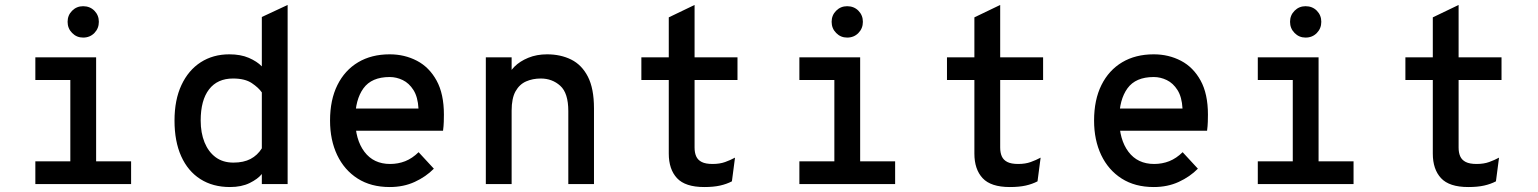

<svg xmlns="http://www.w3.org/2000/svg" viewBox="-20 -742 6200 774"><path d="M263.5 -5V-511H367.5V-5ZM122.5 0V-91.5H508.5V0ZM122.5 -419.5V-511H328.5V-419.5ZM315 -590.5Q289 -590.5 270.8 -609Q252.5 -627.5 252.5 -654Q252.5 -680.5 270.8 -698.8Q289 -717 315 -717Q342.5 -717 360.5 -698.8Q378.5 -680.5 378.5 -654Q378.5 -627.5 360.5 -609Q342.5 -590.5 315 -590.5Z M907 12Q838 12 787.8 -20Q737.5 -52 710.5 -112Q683.5 -172 683.5 -256Q683.5 -339.5 711.5 -399.2Q739.5 -459 789.2 -491Q839 -523 904.5 -523Q950 -523 983 -508.8Q1016 -494.5 1035.5 -474.5V-673.5L1139.5 -722V0H1035.5V-40.5Q1019.5 -20.5 986.5 -4.2Q953.5 12 907 12ZM921 -86.5Q962 -86.5 990 -101.2Q1018 -116 1035.5 -144V-369.5Q1022.5 -388.5 995 -407Q967.5 -425.5 919.5 -425.5Q856.5 -425.5 822.8 -381.8Q789 -338 789 -256Q789 -206.5 804.5 -168.2Q820 -130 849.2 -108.2Q878.5 -86.5 921 -86.5Z M1551 12Q1475.5 12 1421.8 -22.2Q1368 -56.5 1339.2 -117Q1310.5 -177.5 1310.5 -256Q1310.5 -339.5 1340.2 -399.2Q1370 -459 1423.8 -491Q1477.5 -523 1551 -523Q1611 -523 1660.8 -497Q1710.5 -471 1740 -417.2Q1769.5 -363.5 1769.5 -280Q1769.5 -267.5 1769 -250.8Q1768.5 -234 1766 -215H1390.5V-304.5H1667Q1664.5 -351 1646.8 -379Q1629 -407 1603.5 -419.2Q1578 -431.5 1551 -431.5Q1478 -431.5 1445 -385.8Q1412 -340 1412 -262Q1412 -179.5 1449 -130.2Q1486 -81 1552.5 -81Q1585 -81 1613.5 -92.2Q1642 -103.5 1667.5 -128.5L1729 -62Q1697 -29.5 1652 -8.8Q1607 12 1551 12Z M1938.5 0V-511H2042.5V-398.5L2028 -427Q2032 -451.5 2053.8 -473.2Q2075.5 -495 2109.5 -509Q2143.5 -523 2185.5 -523Q2240 -523 2282.8 -501.8Q2325.5 -480.5 2350 -432.8Q2374.5 -385 2374.5 -305V0H2271V-294Q2271 -367 2238.5 -396.2Q2206 -425.5 2160 -425.5Q2127.5 -425.5 2100.8 -413.8Q2074 -402 2058.2 -373.8Q2042.5 -345.5 2042.5 -296V0Z M2819 12Q2742.5 12 2709.2 -23.8Q2676 -59.5 2676 -123V-419.5H2565.5V-511H2676V-672L2780 -722V-511H2953V-419.5H2780V-147Q2780 -126.5 2786.5 -111.8Q2793 -97 2808.8 -89Q2824.5 -81 2852.5 -81Q2881.5 -81 2903 -88.8Q2924.5 -96.5 2943 -106.5L2930.5 -11Q2909.5 0 2883 6Q2856.5 12 2819 12Z M3343.5 -5V-511H3447.5V-5ZM3202.5 0V-91.5H3588.5V0ZM3202.5 -419.5V-511H3408.5V-419.5ZM3395 -590.5Q3369 -590.5 3350.8 -609Q3332.5 -627.5 3332.5 -654Q3332.5 -680.5 3350.8 -698.8Q3369 -717 3395 -717Q3422.5 -717 3440.5 -698.8Q3458.5 -680.5 3458.5 -654Q3458.5 -627.5 3440.5 -609Q3422.5 -590.5 3395 -590.5Z M4051 12Q3974.5 12 3941.2 -23.8Q3908 -59.5 3908 -123V-419.5H3797.5V-511H3908V-672L4012 -722V-511H4185V-419.5H4012V-147Q4012 -126.5 4018.5 -111.8Q4025 -97 4040.8 -89Q4056.5 -81 4084.5 -81Q4113.5 -81 4135 -88.8Q4156.5 -96.5 4175 -106.5L4162.5 -11Q4141.5 0 4115 6Q4088.5 12 4051 12Z M4631 12Q4555.5 12 4501.8 -22.2Q4448 -56.5 4419.2 -117Q4390.5 -177.5 4390.5 -256Q4390.5 -339.5 4420.2 -399.2Q4450 -459 4503.8 -491Q4557.5 -523 4631 -523Q4691 -523 4740.8 -497Q4790.5 -471 4820 -417.2Q4849.5 -363.5 4849.5 -280Q4849.5 -267.5 4849 -250.8Q4848.5 -234 4846 -215H4470.5V-304.5H4747Q4744.5 -351 4726.8 -379Q4709 -407 4683.5 -419.2Q4658 -431.5 4631 -431.5Q4558 -431.5 4525 -385.8Q4492 -340 4492 -262Q4492 -179.5 4529 -130.2Q4566 -81 4632.5 -81Q4665 -81 4693.5 -92.2Q4722 -103.5 4747.5 -128.5L4809 -62Q4777 -29.5 4732 -8.8Q4687 12 4631 12Z M5191.5 -5V-511H5295.5V-5ZM5050.5 0V-91.5H5436.5V0ZM5050.5 -419.5V-511H5256.5V-419.5ZM5243 -590.5Q5217 -590.5 5198.8 -609Q5180.5 -627.5 5180.5 -654Q5180.5 -680.5 5198.8 -698.8Q5217 -717 5243 -717Q5270.5 -717 5288.5 -698.8Q5306.5 -680.5 5306.5 -654Q5306.5 -627.5 5288.5 -609Q5270.5 -590.5 5243 -590.5Z M5899 12Q5822.5 12 5789.2 -23.8Q5756 -59.5 5756 -123V-419.5H5645.5V-511H5756V-672L5860 -722V-511H6033V-419.5H5860V-147Q5860 -126.5 5866.5 -111.8Q5873 -97 5888.8 -89Q5904.5 -81 5932.5 -81Q5961.5 -81 5983 -88.8Q6004.5 -96.5 6023 -106.5L6010.5 -11Q5989.5 0 5963 6Q5936.5 12 5899 12Z"/></svg>

Font: Overpass Mono SemiBold
Style: Regular
Weight: 600
Monospace: yes
Designer: Delve Withrington, Dave Bailey
Foundry: Delve Fonts LLC
Version: Version 4.000